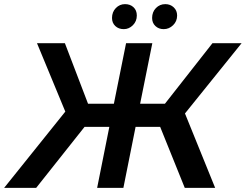

<svg xmlns="http://www.w3.org/2000/svg" viewBox="-59 -909 1189 929"><path d="M836 -360 982 0H835L716 -295H597L538 0H411L470 -295H350L116 0H-39L257 -369L120 -700H255L367 -407H492L551 -700H678L619 -407H739L969 -700H1110ZM483 -822Q483 -851 501.5 -870Q520 -889 546 -889Q571 -889 587 -874Q603 -859 603 -834Q603 -806 584 -787Q565 -768 540 -768Q515 -768 499 -783Q483 -798 483 -822ZM677 -822Q677 -851 695.5 -870Q714 -889 741 -889Q765 -889 781.5 -873.5Q798 -858 798 -834Q798 -806 778.5 -787Q759 -768 733 -768Q709 -768 693 -783Q677 -798 677 -822Z"/></svg>

Font: Montserrat Alternates SemiBold
Style: Italic
Weight: 600
Italic angle: -11.3°
Designer: Julieta Ulanovsky
Foundry: Julieta Ulanovsky
Version: Version 7.200